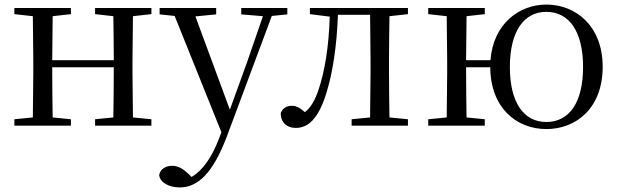

<svg xmlns="http://www.w3.org/2000/svg" viewBox="-20 -551 2711 842"><path d="M397 -489 477 -480C478 -426 479 -346 479 -287H209L211 -480L291 -489V-516H43V-489L124 -480L126 -288V-229L124 -36L43 -28V0H291V-28L211 -36C210 -92 209 -177 209 -256H479C479 -177 478 -92 477 -36L397 -28V0H644V-28L563 -36L561 -229V-288L563 -480L644 -489V-516H397Z M1038 -488 1133 -480 1062 -274 988 -70 837 -479 928 -488V-516H680V-488L746 -481L951 29L940 58C909 138 870 196 820 225L808 213C785 191 762 176 736 176C708 176 683 189 678 217C682 251 724 271 768 271C849 271 915 206 975 47L1172 -481L1240 -488V-516H1038Z M1602 0H1769V-28L1688 -36C1687 -92 1686 -174 1686 -229V-288C1686 -342 1687 -424 1688 -480L1769 -489V-516H1339V-489L1426 -478C1422 -348 1405 -237 1374 -149C1358 -105 1341 -78 1317 -59C1297 -77 1281 -87 1260 -87C1237 -87 1220 -77 1211 -55C1211 -14 1238 10 1277 10C1331 10 1376 -30 1410 -139C1439 -230 1457 -349 1462 -486H1603L1605 -288V-229L1603 -36L1522 -28V0Z M2376 -16C2277 -16 2216 -101 2216 -257C2216 -413 2277 -499 2376 -499C2476 -499 2537 -413 2537 -257C2537 -101 2476 -16 2376 -16ZM2376 15C2507 15 2623 -77 2623 -258C2623 -438 2504 -531 2376 -531C2257 -531 2143 -447 2131 -287H2024L2026 -480L2106 -489V-516H1858V-489L1939 -480L1941 -288V-229L1939 -36L1858 -28V0H2106V-28L2026 -36C2025 -92 2024 -177 2024 -256H2130C2131 -77 2246 15 2376 15Z"/></svg>

Font: Noto Serif CJK KR
Style: Regular
Weight: 400
Designer: Ryoko NISHIZUKA 西塚涼子 (kana & ideographs); Frank Grießhammer (Latin, Greek & Cyrillic); Wenlong ZHANG 张文龙 (bopomofo); San
Foundry: Adobe
Version: Version 2.001;hotconv 1.1.0;makeotfexe 2.6.0